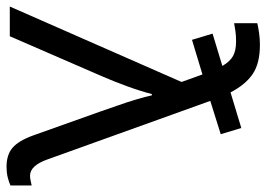

<svg xmlns="http://www.w3.org/2000/svg" viewBox="-140 -672 816 588"><g transform="rotate(90 268.0 -378.0)"><path d="M-6 0 225 -526 202 -590 96 -558 77 -621 176 -651Q162 -675 145 -684Q128 -693 101 -693Q83 -693 69.5 -691Q56 -689 45 -687V-758Q58 -761 75.5 -763.5Q93 -766 111 -766Q168 -766 200.5 -744Q233 -722 257 -676L366 -709L385 -646L283 -614L462 -116Q481 -62 512 -62Q520 -62 528.5 -64Q537 -66 542 -67V-2Q531 3 516.5 6.5Q502 10 485 10Q448 10 426.5 -8.5Q405 -27 389 -71L316 -276Q308 -300 297.5 -329.5Q287 -359 278.5 -387.5Q270 -416 266 -435H262Q253 -400 238.5 -360Q224 -320 207 -281L85 0Z"/></g></svg>

Font: Apis
Style: Regular
Weight: 400
Designer: Monotype Design Team
Foundry: Monotype Imaging Inc.
Version: Version 2.000; build 0001